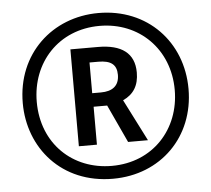

<svg xmlns="http://www.w3.org/2000/svg" viewBox="-52 -780 933 847"><g transform="rotate(-5 414.5 -357.0)"><path d="M415 10C627 10 781 -144 781 -356C781 -564 631 -724 414 -724C209 -724 47 -575 47 -357C47 -158 188 10 415 10ZM415 -47C242 -47 109 -171 109 -357C109 -531 232 -667 414 -667C589 -667 720 -538 720 -357C720 -183 597 -47 415 -47ZM277 -146H357V-314H417L495 -146H583L489 -331C537 -353 560 -391 560 -448C560 -534 503 -575 399 -575H277ZM395 -374H356V-510H395C451 -510 476 -490 476 -445C476 -396 445 -374 395 -374Z"/></g></svg>

Font: Noto Sans Hebrew ExtraCondensed Medium
Style: Regular
Weight: 500
Width: 2
Designer: Monotype Design Team
Foundry: Monotype Imaging Inc.
Version: Version 2.004